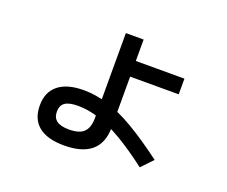

<svg xmlns="http://www.w3.org/2000/svg" viewBox="-112 -812 1225 1036"><g transform="rotate(20 500.0 -294.0)"><path d="M340 48Q243 48 193.5 7.5Q144 -33 144 -111Q144 -188 194.5 -228.5Q245 -269 340 -269Q409 -269 480 -247Q551 -225 635 -176Q719 -127 827 -46L765 19Q672 -52 597.5 -95.5Q523 -139 460.5 -159Q398 -179 340 -179Q288 -179 265 -162.5Q242 -146 242 -111Q242 -76 265 -59Q288 -42 336 -42Q395 -42 421 -67.5Q447 -93 447 -148V-211V-636H549V-513H828V-423H549V-132Q549 -42 496.5 3Q444 48 340 48Z"/></g></svg>

Font: M PLUS 1 Thin Medium
Style: Regular
Weight: 500
Version: Version 1.001